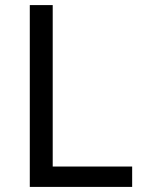

<svg xmlns="http://www.w3.org/2000/svg" viewBox="-20 -734 564 754"><path d="M97 0V-714H187V-80H499V0Z"/></svg>

Font: Noto Naskh Arabic
Style: Regular
Weight: 400
Designer: Monotype Design Team, David Williams, Mohamad Dakak and Nizar Qandah
Foundry: Monotype Imaging Inc.
Version: Version 2.013